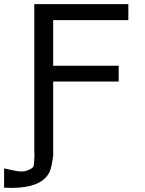

<svg xmlns="http://www.w3.org/2000/svg" viewBox="-60 -745 705 935"><path d="M518 -348V-425H199V-647H565V-725H107V3H108Q107 47 104 63Q101 76 65 88Q59 90 41 90Q23 90 -40 75V169Q-21 170 -4 170Q145 170 182 91Q193 65 200 3H199V-348Z"/></svg>

Font: Sawarabi Gothic
Style: Regular
Weight: 400
Designer: mshio (mshio@users.sourceforge.jp)
Version: Version 20141215